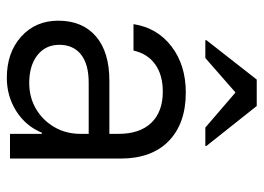

<svg xmlns="http://www.w3.org/2000/svg" viewBox="-124 -632 765 557"><g transform="rotate(90 258.5 -353.5)"><path d="M205.8 9.2Q132.5 9.2 86.2 -32.5Q40 -74.2 40 -140Q40 -210 85.4 -249.2Q130.8 -288.3 214.2 -288.3H368.3V-315Q368.3 -376.7 336.2 -410Q304.2 -443.3 245.8 -443.3Q197.5 -443.3 166.7 -421.2Q135.8 -399.2 126.7 -358.3H50Q60.8 -427.5 115 -468.8Q169.2 -510 248.3 -510Q338.3 -510 389.2 -460.4Q440 -410.8 440 -320.8V0H368.3V-92.5H365Q345.8 -45.8 302.5 -18.3Q259.2 9.2 205.8 9.2ZM220.8 -55.8Q262.5 -55.8 295.8 -75.4Q329.2 -95 348.8 -128.8Q368.3 -162.5 368.3 -204.2V-228.3H220Q165.8 -228.3 137.9 -205.8Q110 -183.3 110 -143.3Q110 -103.3 140 -79.6Q170 -55.8 220.8 -55.8ZM96.7 -566.7V-570L210.8 -715.8H287.5L403.3 -570V-566.7H350L248.3 -654.2L148.3 -566.7Z"/></g></svg>

Font: Funnel Sans Light
Style: Regular
Weight: 300
Designer: NORD ID, Kristian Moeller
Foundry: Dicotype
Version: Version 1.000